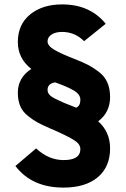

<svg xmlns="http://www.w3.org/2000/svg" viewBox="-20 -732 570 872"><path d="M268 120Q125 120 50 22L144 -58Q201 -5 269 -5Q345 -5 345 -55Q345 -77 318 -94.5Q291 -112 228 -140Q214 -146 207 -149Q171 -165 152 -175Q133 -185 108 -204.5Q83 -224 72 -250Q61 -276 61 -311Q61 -379 122 -419Q61 -467 61 -541Q61 -621 117 -666.5Q173 -712 262 -712Q389 -712 460 -624L362 -545Q320 -587 262 -587Q232 -587 214 -575Q196 -563 196 -544Q196 -524 226.5 -506Q257 -488 319 -464Q357 -449 379.5 -437.5Q402 -426 428.5 -406Q455 -386 467.5 -357.5Q480 -329 480 -291Q480 -222 426 -181Q480 -133 480 -58Q480 26 424 73Q368 120 268 120ZM196 -324Q196 -313 203 -303.5Q210 -294 232 -283Q254 -272 269.5 -265.5Q285 -259 326 -243Q345 -251 345 -279Q345 -303 316 -320.5Q287 -338 230 -358Q196 -352 196 -324Z"/></svg>

Font: ReCut ExtraBold
Style: Regular
Weight: 800
Designer: Giant Group (for alternate capitals set)
Version: Version 2.002;FEAKit 1.0